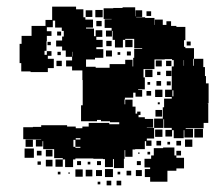

<svg xmlns="http://www.w3.org/2000/svg" viewBox="-20 -542 672 578"><path d="M608 -291V-231H605V-230H607V-172H593V-156H539V-154H561V-128H535V-150H533V-126H503V-150H498V-131H478V-151H497V-157H474V-183H472V-157H444V-185H470V-219H474V-245H497V-250H477V-272H497V-342H503V-361H498V-364H476V-363H445V-334H412V-309H416V-273H396V-271H408V-251H388V-263H381V-248H356V-243H355V-228H357V-242H379V-221H388V-200H393V-206H403V-196H397V-189H416V-184H441V-158H422V-157H444V-125H422V-119H436V-103H420V-117H416V-93H387V-92H379V-70H357V-90H355V-64H353V-36H323V-63H320V-39H296V-63H290V-64H261V-65H207V-62H200V-39H176V-62H169V-66H143V-93H110V-117H108V-101H88V-121H104V-122H79V-123H50V-159H79V-160H104V-165H182V-161H208V-156H228V-161H247V-172H309V-168H339V-174H311V-177H284V-181H272V-177H224V-225H229V-301H228V-330H197V-342H179V-360H197V-371H178V-390H167V-402H149V-420H167V-432H172V-449H166V-459H146V-480H139V-460H121V-448H135V-434H121V-418H120V-389H114V-377H121V-388H135V-374H124V-365H142V-337H124V-325H72V-327H44V-352H39V-410H45V-434H75V-464H117V-482H137V-522H209V-514H231V-490H237V-483H260V-459H239V-456H263V-433H268V-451H288V-431H270V-422H289V-400H270V-394H291V-368H266V-363H239V-341H268V-338H310V-349H357V-362H379V-342H381V-368H384V-395H408V-397H384V-425H357V-422H350V-399H326V-422H319V-449H317V-432H299V-450H316V-458H295V-484H316V-485H292V-517H321V-518H349V-520H387V-493H388V-511H408V-491H390V-490H417V-488H445V-467H446V-483H470V-467H481V-478H495V-464H511V-461H538V-421H534V-401H538V-397H564V-365H562V-344H564V-365H592V-340H597V-313H600V-291ZM267 -512H289V-490H267ZM238 -511H258V-491H238ZM421 -508H435V-494H421ZM286 -479V-463H270V-479ZM152 -435V-447H164V-435ZM379 -422V-400H357V-422ZM300 -403V-419H316V-403ZM542 -417H554V-405H542ZM133 -416V-406H123V-416ZM317 -372H299V-390H317ZM362 -375V-387H374V-375ZM153 -376V-386H163V-376ZM199 -372V-386H198V-372ZM334 -377V-385H342V-377ZM534 -344V-361H533V-344ZM449 -360H467V-342H449ZM166 -343H150V-359H166ZM480 -359H496V-343H480ZM439 -310H417V-332H439ZM480 -329H496V-313H480ZM453 -316V-326H463V-316ZM465 -284H451V-298H465ZM494 -285H482V-297H494ZM424 -287V-295H432V-287ZM447 -272H469V-250H447ZM499 -252H502V-270H499ZM435 -254H421V-268H435ZM455 -228V-234H461V-228ZM468 -191H448V-211H468ZM591 -128H565V-154H591ZM447 -152H469V-130H447ZM222 -122V-126H208V-122ZM79 -100H57V-122H79ZM559 -100H537V-122H559ZM201 -121V-100H207V-97H222V-100H207V-121ZM465 -118V-104H451V-118ZM511 -118H525V-104H511ZM484 -107V-115H492V-107ZM505 -74H511V-67H534V-35H511V-28H484V5H432V-9H416V-33H432V-38H415V-64H435V-74H443V-96H471V-98H505ZM82 -67H54V-95H82ZM138 -71H118V-91H138ZM105 -74H91V-88H105ZM511 -88H525V-74H511ZM424 -77V-85H432V-77ZM396 -79V-83H400V-79ZM169 -40H147V-62H169ZM138 -41H118V-61H138ZM212 -45V-57H224V-45ZM272 -45V-57H284V-45ZM404 -45H392V-57H404ZM103 -46H93V-56H103ZM244 -47V-55H252V-47ZM320 -9H296V-33H320ZM229 -10H207V-32H229ZM258 -11H238V-31H258ZM287 -12H269V-30H287ZM407 -12H389V-30H407ZM375 -14H361V-28H375ZM162 -17H154V-25H162ZM334 -17V-25H342V-17ZM190 -19H186V-23H190ZM315 16H301V2H315ZM345 16H331V2H345ZM282 13H274V5H282Z"/></svg>

Font: Rubik-Storm
Style: Regular
Weight: 400
Designer: NaN (generative design), Hubert & Fischer (Rubik source font outlines)
Foundry: NaN, Hubert & Fischer
Version: Version 1.000